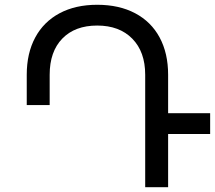

<svg xmlns="http://www.w3.org/2000/svg" viewBox="-20 -784 900 804"><path d="M860 -223H684V0H588V-471Q588 -567 534 -622Q480 -677 387 -677Q294 -677 241 -622.5Q188 -568 188 -471V-344H92V-471Q92 -561 127.5 -627Q163 -693 229.5 -728.5Q296 -764 387 -764Q479 -764 546 -728.5Q613 -693 648.5 -627Q684 -561 684 -471V-310H860Z"/></svg>

Font: Montserrat arm2
Style: Regular
Weight: 400
Designer: Julieta Ulanovsky
Foundry: Julieta Ulanovsky
Version: Version 6.000